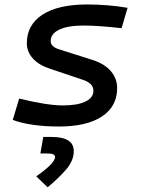

<svg xmlns="http://www.w3.org/2000/svg" viewBox="-20 -547 626 845"><path d="M239.7 9.8Q176.3 9.8 123 2Q69.8 -5.9 36.1 -19.5L64.5 -113.3Q121.1 -99.1 171.1 -91.1Q221.2 -83 256.3 -83Q320.3 -83 355.7 -99.9Q391.1 -116.7 391.1 -147.5Q391.1 -180.7 344.7 -195.8L198.2 -245.1Q149.9 -261.2 124 -290.5Q98.1 -319.8 98.1 -356.4Q98.1 -438 167.2 -482.7Q236.3 -527.3 362.8 -527.3Q455.1 -527.3 541.5 -512.7L515.1 -422.9Q469.2 -428.2 425.5 -431.4Q381.8 -434.6 348.1 -434.6Q278.8 -434.6 241 -416.7Q203.1 -398.9 203.1 -366.2Q203.1 -341.3 239.7 -330.1L388.7 -282.7Q440.4 -266.1 468 -233.6Q495.6 -201.2 495.6 -159.2Q495.6 -78.6 428.7 -34.4Q361.8 9.8 239.7 9.8ZM189.5 277.3 139.6 229Q222.2 171.4 222.2 144Q222.2 128.4 189.5 128.4H157.7L170.4 55.7H207Q304.7 55.7 304.7 118.2Q304.7 160.6 270 200.2Q235.4 239.7 189.5 277.3Z"/></svg>

Font: Cascadia Mono
Style: Italic
Weight: 400
Italic angle: -10°
Monospace: yes
Designer: Aaron Bell
Foundry: Saja Typeworks
Version: Version 2404.023; ttfautohint (v1.8.4)